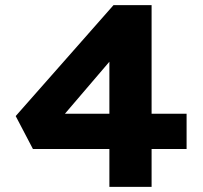

<svg xmlns="http://www.w3.org/2000/svg" viewBox="-20 -726 790 746"><path d="M405 0V-615L516 -616L186 -230L167 -284H705V-147H108L41 -275L421 -706H569V0Z"/></svg>

Font: Lexend Giga
Style: Bold
Weight: 700
Version: Version 1.007